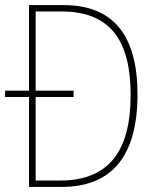

<svg xmlns="http://www.w3.org/2000/svg" viewBox="-20 -734 603 754"><path d="M94 0H223C422 0 520 -125 520 -363C520 -593 427 -714 229 -714H94V-378H0V-353H94ZM215 -25H120V-353H269V-378H120V-689H221C415 -689 493 -573 493 -361C493 -137 405 -25 215 -25Z"/></svg>

Font: Noto Sans Mono SemiCondensed Thin
Style: Regular
Weight: 100
Width: 4
Designer: Monotype Design Team
Foundry: Monotype Imaging Inc.
Version: Version 2.014